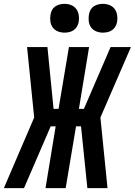

<svg xmlns="http://www.w3.org/2000/svg" viewBox="-46 -980 702 1000"><path d="M-26 0 132 -368 95 -735H201L233 -413H259L313 -735H418L365 -413H391L530 -735H636L477 -368L514 0H409L376 -322H350L296 0H191L244 -322H218L79 0ZM490 -810Q472 -810 455.5 -816.5Q439 -823 429 -836.5Q419 -850 416.5 -867.5Q414 -885 417 -903Q419 -916 425 -927.5Q431 -939 442 -946.5Q453 -954 465.5 -957Q478 -960 490 -960Q508 -960 524.5 -953.5Q541 -947 551 -933.5Q561 -920 564 -902.5Q567 -885 564 -867Q562 -854 555.5 -842.5Q549 -831 538.5 -823.5Q528 -816 515.5 -813Q503 -810 490 -810ZM290 -810Q272 -810 255.5 -816.5Q239 -823 229 -836.5Q219 -850 216.5 -867.5Q214 -885 217 -903Q219 -916 225 -927.5Q231 -939 242 -946.5Q253 -954 265.5 -957Q278 -960 290 -960Q308 -960 324.5 -953.5Q341 -947 351 -933.5Q361 -920 364 -902.5Q367 -885 364 -867Q362 -854 355.5 -842.5Q349 -831 338.5 -823.5Q328 -816 315.5 -813Q303 -810 290 -810Z"/></svg>

Font: Iosevka Curly SmBdExObl
Style: Regular
Weight: 600
Width: 7
Italic angle: -9°
Monospace: yes
Designer: Belleve Invis
Foundry: Belleve Invis
Version: Version 11.1.0; ttfautohint (v1.8.3)